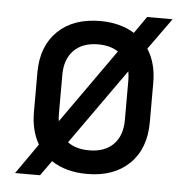

<svg xmlns="http://www.w3.org/2000/svg" viewBox="-48 -637 695 713"><g transform="rotate(5 300.0 -280.0)"><path d="M34 30 113 -83Q84 -133 84 -202V-349Q84 -447 142 -503.5Q200 -560 300 -560Q375 -560 428 -527L472 -590H567L483 -473Q516 -422 516 -349V-202Q516 -103 458 -46.5Q400 10 300 10Q221 10 167 -26L127 30ZM177 -202Q177 -188 179 -176L375 -453Q345 -473 300 -473Q242 -473 209.5 -440Q177 -407 177 -349ZM300 -78Q358 -78 390.5 -110.5Q423 -143 423 -202V-348Q423 -367 420 -383L220 -101Q251 -78 300 -78Z"/></g></svg>

Font: Tiny Medium
Style: Regular
Weight: 500
Monospace: yes
Designer: Philipp Nurullin, Konstantin Bulenkov
Foundry: JetBrains
Version: Version 2.251; ttfautohint (v1.8.4.7-5d5b)